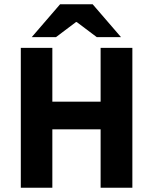

<svg xmlns="http://www.w3.org/2000/svg" viewBox="-20 -875 714 895"><path d="M77 0V-652H224V-401H449V-652H597V0H449V-272H224V0ZM128 -702 260 -855H412L544 -702H431L338 -772H334L241 -702Z"/></svg>

Font: Source Sans 3
Style: Bold
Weight: 700
Designer: Paul D. Hunt
Foundry: Adobe
Version: Version 3.052;hotconv 1.1.0;makeotfexe 2.6.0